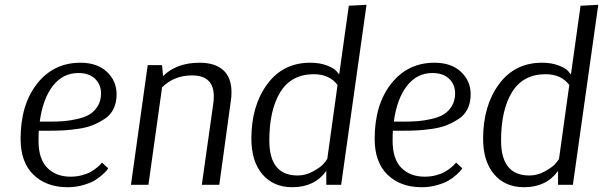

<svg xmlns="http://www.w3.org/2000/svg" viewBox="-20 -772 2519 802"><path d="M406 -93 432 -69Q430 -66 426 -60.5Q422 -55 407 -41.5Q392 -28 374 -17.5Q356 -7 326 1.5Q296 10 262 10Q174 10 120 -42Q66 -94 66 -192Q66 -335 135 -422.5Q204 -510 316 -510Q386 -510 426.5 -472Q467 -434 467 -378Q467 -344 454.5 -318Q442 -292 418 -276Q394 -260 368 -249.5Q342 -239 307.5 -234Q273 -229 246.5 -227.5Q220 -226 187 -226H142Q141 -212 141 -183Q141 -108 177.5 -71Q214 -34 275 -34Q300 -34 322.5 -40Q345 -46 359.5 -54.5Q374 -63 385 -72Q396 -81 401 -87ZM307 -467Q243 -467 201 -413.5Q159 -360 146 -264H189Q221 -264 246.5 -266Q272 -268 303 -275Q334 -282 354 -294Q374 -306 388 -328.5Q402 -351 402 -382Q402 -419 377 -443Q352 -467 307 -467Z M527 0 597 -500H657L661 -454Q717 -510 814 -510Q878 -510 912.5 -479Q947 -448 947 -386Q947 -368 944 -349L896 0H823Q869 -327 871 -340Q873 -351 873 -370Q873 -457 782 -457Q707 -457 657 -407L600 0Z M1511 -752 1405 0H1343V-58Q1294 10 1201 10Q1122 10 1076 -44Q1030 -98 1030 -193Q1030 -330 1096 -420Q1162 -510 1276 -510Q1317 -510 1347 -498Q1377 -486 1386 -474L1396 -462H1397L1437 -748ZM1223 -39Q1257 -39 1287.5 -56Q1318 -73 1329 -85Q1340 -97 1347 -108L1390 -417Q1356 -462 1291 -462Q1197 -462 1151 -387.5Q1105 -313 1105 -185Q1105 -39 1223 -39Z M1885 -93 1911 -69Q1909 -66 1905 -60.5Q1901 -55 1886 -41.5Q1871 -28 1853 -17.5Q1835 -7 1805 1.5Q1775 10 1741 10Q1653 10 1599 -42Q1545 -94 1545 -192Q1545 -335 1614 -422.5Q1683 -510 1795 -510Q1865 -510 1905.5 -472Q1946 -434 1946 -378Q1946 -344 1933.5 -318Q1921 -292 1897 -276Q1873 -260 1847 -249.5Q1821 -239 1786.5 -234Q1752 -229 1725.5 -227.5Q1699 -226 1666 -226H1621Q1620 -212 1620 -183Q1620 -108 1656.5 -71Q1693 -34 1754 -34Q1779 -34 1801.5 -40Q1824 -46 1838.5 -54.5Q1853 -63 1864 -72Q1875 -81 1880 -87ZM1786 -467Q1722 -467 1680 -413.5Q1638 -360 1625 -264H1668Q1700 -264 1725.5 -266Q1751 -268 1782 -275Q1813 -282 1833 -294Q1853 -306 1867 -328.5Q1881 -351 1881 -382Q1881 -419 1856 -443Q1831 -467 1786 -467Z M2479 -752 2373 0H2311V-58Q2262 10 2169 10Q2090 10 2044 -44Q1998 -98 1998 -193Q1998 -330 2064 -420Q2130 -510 2244 -510Q2285 -510 2315 -498Q2345 -486 2354 -474L2364 -462H2365L2405 -748ZM2191 -39Q2225 -39 2255.5 -56Q2286 -73 2297 -85Q2308 -97 2315 -108L2358 -417Q2324 -462 2259 -462Q2165 -462 2119 -387.5Q2073 -313 2073 -185Q2073 -39 2191 -39Z"/></svg>

Font: ArsenalItalic
Style: Italic
Weight: 400
Italic angle: -9°
Designer: Andrij Shevchenko
Foundry: Stairsfor.com
Version: Version 1.000